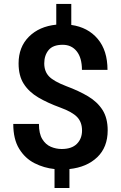

<svg xmlns="http://www.w3.org/2000/svg" viewBox="-20 -844 611 968"><path d="M393.6 -186Q393.6 -228 368.9 -253.9Q344.2 -279.8 283.7 -301.8Q220.7 -324.7 173.3 -352.5Q126 -380.4 99.9 -421.1Q73.7 -461.9 73.7 -524.4Q73.7 -606.9 125.7 -658.9Q177.7 -710.9 263.7 -719.7V-824.2H339.4V-718.3Q423.3 -706.5 472.7 -647.9Q522 -589.4 522 -491.7H393.1Q393.1 -552.2 366.9 -585.2Q340.8 -618.2 295.9 -618.2Q247.1 -618.2 225.1 -591.6Q203.1 -564.9 203.1 -524.4Q203.1 -484.4 226.8 -459.2Q250.5 -434.1 314 -409.7Q377.4 -386.2 424.3 -358.2Q471.2 -330.1 497.1 -289.3Q522.9 -248.5 522.9 -187Q522.9 -101.6 470.2 -51.3Q417.5 -1 330.1 8.3V104H254.9V8.3Q201.7 2.9 154.1 -21.2Q106.4 -45.4 76.7 -93.8Q46.9 -142.1 46.9 -219.2H176.3Q176.3 -170.4 193.1 -142.8Q210 -115.2 236.3 -104Q262.7 -92.8 291 -92.8Q341.8 -92.8 367.7 -118.9Q393.6 -145 393.6 -186Z"/></svg>

Font: Vazirmatn RD UI FD SemiBold
Style: Regular
Weight: 600
Designer: Saber Rastikerdar
Foundry: Saber Rastikerdar
Version: Version 33.003